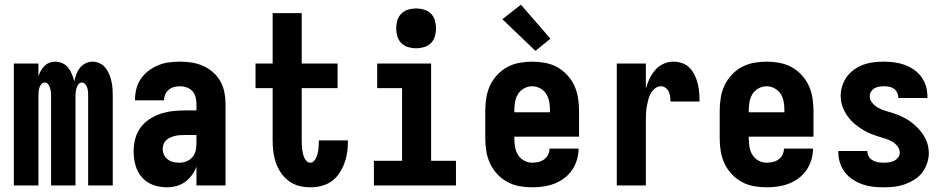

<svg xmlns="http://www.w3.org/2000/svg" viewBox="-20 -791 4040 819"><path d="M39 0V-520H144V-465Q148 -478 154 -489Q160 -500 169.5 -509.5Q179 -519 191 -523.5Q203 -528 216 -528Q232 -528 247 -521Q262 -514 271.5 -501.5Q281 -489 287 -474Q293 -459 297 -444Q300 -459 305.5 -474Q311 -489 321 -501.5Q331 -514 345 -521Q359 -528 375 -528Q391 -528 405.5 -521Q420 -514 430 -501.5Q440 -489 446 -474Q452 -459 455.5 -443.5Q459 -428 460 -412.5Q461 -397 461 -381V0H356V-381Q356 -390 355.5 -398.5Q355 -407 352.5 -415.5Q350 -424 344 -431.5Q338 -439 329 -439Q320 -439 314.5 -431.5Q309 -424 306.5 -415.5Q304 -407 303 -398.5Q302 -390 302 -381V0H198V-381Q198 -390 197 -398.5Q196 -407 193.5 -415.5Q191 -424 185.5 -431.5Q180 -439 171 -439Q162 -439 156 -431.5Q150 -424 147.5 -415.5Q145 -407 144.5 -398.5Q144 -390 144 -381V0Z M692 8Q662 8 633.5 -2Q605 -12 585.5 -34.5Q566 -57 558 -86Q550 -115 550 -145Q550 -171 556.5 -197.5Q563 -224 578.5 -245.5Q594 -267 616.5 -282Q639 -297 664.5 -305.5Q690 -314 716.5 -317Q743 -320 769 -320H818V-349Q818 -363 814 -377.5Q810 -392 800.5 -402.5Q791 -413 777 -418Q763 -423 749 -423Q736 -423 723.5 -420Q711 -417 701 -409Q691 -401 685.5 -389.5Q680 -378 680 -365V-363H556V-368Q556 -392 562.5 -415Q569 -438 582.5 -457Q596 -476 615.5 -490.5Q635 -505 656.5 -513.5Q678 -522 701.5 -525Q725 -528 749 -528Q774 -528 799 -524Q824 -520 846.5 -510Q869 -500 888 -483.5Q907 -467 919.5 -445Q932 -423 937 -398.5Q942 -374 942 -349V0H818V-80Q811 -61 798.5 -44Q786 -27 769.5 -15Q753 -3 732.5 2.5Q712 8 692 8ZM746 -97Q761 -97 776 -103Q791 -109 801 -121Q811 -133 814.5 -148.5Q818 -164 818 -180V-215H769Q759 -215 748.5 -214.5Q738 -214 727.5 -211.5Q717 -209 707.5 -205Q698 -201 690 -194Q682 -187 678 -177Q674 -167 674 -157Q674 -143 679.5 -131Q685 -119 695.5 -111Q706 -103 719 -100Q732 -97 746 -97Z M1304 8Q1279 8 1255.5 2Q1232 -4 1212.5 -18.5Q1193 -33 1179 -53Q1165 -73 1157 -96Q1149 -119 1146 -143Q1143 -167 1143 -191V-415H1070V-520H1143V-735H1267V-520H1420V-415H1267V-191Q1267 -182 1267.5 -173Q1268 -164 1269 -155Q1270 -146 1272 -137Q1274 -128 1277.5 -119.5Q1281 -111 1287.5 -104Q1294 -97 1304 -97Q1312 -97 1318.5 -103.5Q1325 -110 1328.5 -118Q1332 -126 1334.5 -135Q1337 -144 1338 -152.5Q1339 -161 1339.5 -170Q1340 -179 1340 -188V-192H1464V-182Q1464 -159 1460 -135.5Q1456 -112 1447.5 -90.5Q1439 -69 1425.5 -49.5Q1412 -30 1392.5 -16.5Q1373 -3 1350 2.5Q1327 8 1304 8Z M1575 0V-105H1695V-415H1589V-520H1819V-105H1925V0ZM1755 -585Q1738 -585 1721 -590Q1704 -595 1692 -607Q1680 -619 1675 -636Q1670 -653 1670 -670Q1670 -687 1675 -704Q1680 -721 1692 -733Q1704 -745 1721 -750Q1738 -755 1755 -755Q1772 -755 1789 -750Q1806 -745 1818 -733Q1830 -721 1835 -704Q1840 -687 1840 -670Q1840 -653 1835 -636Q1830 -619 1818 -607Q1806 -595 1789 -590Q1772 -585 1755 -585Z M2250 8Q2222 8 2195 3Q2168 -2 2144 -15Q2120 -28 2101 -48.5Q2082 -69 2070.5 -93.5Q2059 -118 2054.5 -145.5Q2050 -173 2050 -200V-320Q2050 -347 2054.5 -374.5Q2059 -402 2070.5 -426.5Q2082 -451 2101 -471.5Q2120 -492 2144 -505Q2168 -518 2195.5 -523Q2223 -528 2250 -528Q2277 -528 2304.5 -523Q2332 -518 2356 -505Q2380 -492 2399 -471.5Q2418 -451 2429.5 -426.5Q2441 -402 2445.5 -374.5Q2450 -347 2450 -320V-208H2174V-200Q2174 -182 2177 -164Q2180 -146 2189.5 -130.5Q2199 -115 2215.5 -106Q2232 -97 2250 -97Q2263 -97 2276.5 -100Q2290 -103 2301 -111Q2312 -119 2318 -131.5Q2324 -144 2324 -157H2448Q2448 -133 2441 -109.5Q2434 -86 2420.5 -66Q2407 -46 2387 -31Q2367 -16 2344.5 -7.5Q2322 1 2298 4.5Q2274 8 2250 8ZM2174 -312H2326V-320Q2326 -338 2323 -356Q2320 -374 2310.5 -389.5Q2301 -405 2284.5 -414Q2268 -423 2250 -423Q2232 -423 2215.5 -414Q2199 -405 2189.5 -389.5Q2180 -374 2177 -356Q2174 -338 2174 -320ZM2264 -574 2123 -709 2202 -771 2328 -626Z M2611 0V-520H2735V-413Q2741 -435 2750.5 -455Q2760 -475 2774.5 -492Q2789 -509 2809.5 -518.5Q2830 -528 2852 -528Q2872 -528 2890.5 -521.5Q2909 -515 2922 -501.5Q2935 -488 2943.5 -470Q2952 -452 2956.5 -433.5Q2961 -415 2962.5 -396Q2964 -377 2964 -358H2840Q2840 -368 2838.5 -379Q2837 -390 2832.5 -400Q2828 -410 2819 -416.5Q2810 -423 2799 -423Q2785 -423 2773 -413Q2761 -403 2754.5 -390Q2748 -377 2744.5 -363Q2741 -349 2738.5 -334.5Q2736 -320 2735.5 -305Q2735 -290 2735 -276V0Z M3250 8Q3222 8 3195 3Q3168 -2 3144 -15Q3120 -28 3101 -48.5Q3082 -69 3070.5 -93.5Q3059 -118 3054.5 -145.5Q3050 -173 3050 -200V-320Q3050 -347 3054.5 -374.5Q3059 -402 3070.5 -426.5Q3082 -451 3101 -471.5Q3120 -492 3144 -505Q3168 -518 3195.5 -523Q3223 -528 3250 -528Q3277 -528 3304.5 -523Q3332 -518 3356 -505Q3380 -492 3399 -471.5Q3418 -451 3429.5 -426.5Q3441 -402 3445.5 -374.5Q3450 -347 3450 -320V-208H3174V-200Q3174 -182 3177 -164Q3180 -146 3189.5 -130.5Q3199 -115 3215.5 -106Q3232 -97 3250 -97Q3263 -97 3276.5 -100Q3290 -103 3301 -111Q3312 -119 3318 -131.5Q3324 -144 3324 -157H3448Q3448 -133 3441 -109.5Q3434 -86 3420.5 -66Q3407 -46 3387 -31Q3367 -16 3344.5 -7.5Q3322 1 3298 4.5Q3274 8 3250 8ZM3174 -312H3326V-320Q3326 -338 3323 -356Q3320 -374 3310.5 -389.5Q3301 -405 3284.5 -414Q3268 -423 3250 -423Q3232 -423 3215.5 -414Q3199 -405 3189.5 -389.5Q3180 -374 3177 -356Q3174 -338 3174 -320Z M3749 8Q3726 8 3703.5 5.5Q3681 3 3659.5 -4.5Q3638 -12 3618.5 -24.5Q3599 -37 3585 -55Q3571 -73 3563.5 -95Q3556 -117 3556 -140V-147H3680V-145Q3680 -133 3686.5 -122.5Q3693 -112 3703.5 -106.5Q3714 -101 3725.5 -99Q3737 -97 3749 -97Q3760 -97 3771.5 -98.5Q3783 -100 3793.5 -105Q3804 -110 3811 -119Q3818 -128 3818 -140Q3818 -155 3807.5 -168Q3797 -181 3783 -188.5Q3769 -196 3754 -200.5Q3739 -205 3724.5 -209.5Q3710 -214 3695 -220Q3680 -226 3666.5 -234Q3653 -242 3640.5 -251Q3628 -260 3616.5 -271Q3605 -282 3596 -294.5Q3587 -307 3580 -321.5Q3573 -336 3569.5 -351Q3566 -366 3566 -382Q3566 -404 3573 -425.5Q3580 -447 3593 -464.5Q3606 -482 3624.5 -495Q3643 -508 3664 -515.5Q3685 -523 3707 -525.5Q3729 -528 3751 -528Q3773 -528 3795.5 -525Q3818 -522 3838.5 -514.5Q3859 -507 3877.5 -494.5Q3896 -482 3909.5 -464Q3923 -446 3929.5 -424.5Q3936 -403 3936 -380V-373H3812V-375Q3812 -386 3807 -396Q3802 -406 3793 -412.5Q3784 -419 3773 -421Q3762 -423 3751 -423Q3741 -423 3730.5 -421.5Q3720 -420 3711 -415Q3702 -410 3696 -400.5Q3690 -391 3690 -381Q3690 -365 3700.5 -352.5Q3711 -340 3724.5 -332Q3738 -324 3753 -319.5Q3768 -315 3783 -310.5Q3798 -306 3812.5 -300Q3827 -294 3841 -286.5Q3855 -279 3867.5 -269.5Q3880 -260 3891 -249Q3902 -238 3911.5 -225.5Q3921 -213 3928 -199Q3935 -185 3938.5 -169.5Q3942 -154 3942 -138Q3942 -116 3934.5 -94Q3927 -72 3913 -54Q3899 -36 3879.5 -24Q3860 -12 3838.5 -4.5Q3817 3 3794.5 5.5Q3772 8 3749 8Z"/></svg>

Font: Iosevka Term Curly Extrabold
Style: Regular
Weight: 800
Designer: Belleve Invis
Foundry: Belleve Invis
Version: Version 32.3.0